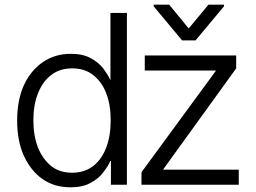

<svg xmlns="http://www.w3.org/2000/svg" viewBox="-20 -784 1089 817"><path d="M161 -22Q111 -57 81 -122Q53 -185 53 -271Q53 -357 81 -420Q109 -482 161 -519Q214 -555 281 -555Q332 -555 365 -537Q399 -519 419 -493Q440 -465 449 -444H450V-729H520V2H452V-99H449Q442 -79 418 -49Q400 -24 364 -5Q331 13 280 13Q211 13 161 -22ZM376 -77Q413 -106 432 -156Q451 -206 451 -272Q451 -339 432 -387Q414 -435 376 -465Q341 -493 287 -493Q233 -493 197 -464Q161 -437 141 -385Q122 -337 122 -272Q122 -208 141 -158Q160 -109 197 -78Q233 -49 287 -49Q339 -49 376 -77ZM898 -482V-484H596V-548H985V-493L675 -64V-62H996V2H582V-51ZM867 -764H933V-757L812 -612H755L634 -757V-764H700L783 -663Z"/></svg>

Font: Sinter Normal
Style: Regular
Weight: 350
Foundry: Adobe & rsms
Version: Version 1.000